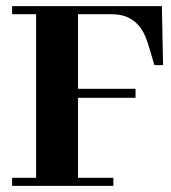

<svg xmlns="http://www.w3.org/2000/svg" viewBox="-20 -606 557 626"><path d="M349.6 0V-26.4H234.4V-287.1H421.9V-316.4H234.4V-559.6H344.7Q432.6 -559.6 460.9 -467.8Q461.9 -466.8 461.9 -465.8L483.4 -393.6H511.7L507.8 -585.9H19.5V-559.6H97.7V-26.4H19.5V0Z"/></svg>

Font: Abhaya Libre ExtraBold
Style: Regular
Weight: 800
Designer: Pushpananda Ekanayake, Sol Matas, Pathum Egodawatta
Foundry: Mooniak
Version: Version 1.050 ; ttfautohint (v1.6)